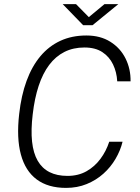

<svg xmlns="http://www.w3.org/2000/svg" viewBox="-20 -906 684 936"><path d="M302 10Q214.5 10 159 -31.2Q103.5 -72.5 81.8 -152.8Q60 -233 73.5 -350.5Q83.5 -440.5 109.5 -511.5Q135.5 -582.5 176.8 -631.8Q218 -681 274.2 -707Q330.5 -733 401 -733Q469.5 -733 518.2 -702.2Q567 -671.5 592.2 -620.5Q617.5 -569.5 616.5 -509.5H551.5Q549 -554.5 531 -592Q513 -629.5 478.8 -652Q444.5 -674.5 391.5 -674.5Q337 -674.5 294 -652.8Q251 -631 219.8 -589.5Q188.5 -548 168.5 -487.5Q148.5 -427 139.5 -349Q121 -196 163.8 -122.2Q206.5 -48.5 309 -48.5Q361.5 -48.5 401.8 -71.2Q442 -94 470 -132Q498 -170 512.5 -215H577.5Q567 -172 543.2 -131.5Q519.5 -91 484 -59.2Q448.5 -27.5 402.8 -8.8Q357 10 302 10ZM385.5 -783 285.5 -886H350.5L413 -822.5L489.5 -886H557L431 -783Z"/></svg>

Font: Public Sans Thin ExtraLight
Style: Italic
Weight: 250
Italic angle: -8°
Version: Version 2.001